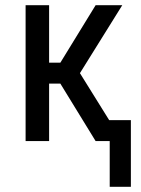

<svg xmlns="http://www.w3.org/2000/svg" viewBox="-20 -540 540 735"><path d="M400 175V0H346L211 -220H168V0H78V-520H168V-300H211L346 -520H448L286 -260L398 -80H481V175Z"/></svg>

Font: Iosevka Curly Medium
Style: Regular
Weight: 500
Monospace: yes
Designer: Belleve Invis
Foundry: Belleve Invis
Version: Version 22.1.2; ttfautohint (v1.8.4)